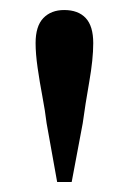

<svg xmlns="http://www.w3.org/2000/svg" viewBox="-20 -859 257 383"><path d="M108 -839Q136 -839 151 -823Q166 -807 166 -773Q166 -741 158 -695.5Q150 -650 145 -613L123 -496H94L73 -613Q70 -638 64.5 -667Q59 -696 55 -724Q51 -752 51 -773Q51 -807 66.5 -823Q82 -839 108 -839Z"/></svg>

Font: Early Summer Mincho SemiBold
Style: Regular
Weight: 600
Designer: GuiWonder
Version: Version 1.002